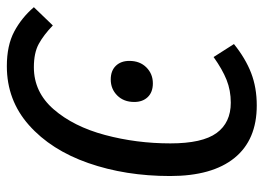

<svg xmlns="http://www.w3.org/2000/svg" viewBox="-136 -618 752 547"><g transform="rotate(90 239.5 -344.0)"><path d="M-14 -65 38 -119Q65 -93 90.5 -79Q116 -65 157 -65Q228 -65 277 -121.5Q326 -178 350 -267.5Q374 -357 374 -454Q374 -545 344.5 -585.5Q315 -626 258 -626Q223 -626 193 -614Q163 -602 128 -577L91 -635Q132 -668 173.5 -684Q215 -700 266 -700Q364 -700 415.5 -636.5Q467 -573 467 -453Q467 -326 430 -220Q393 -114 322 -51Q251 12 154 12Q95 12 55.5 -9Q16 -30 -14 -65ZM139 -337Q139 -367 157.5 -385.5Q176 -404 203 -404Q228 -404 242 -389.5Q256 -375 256 -351Q256 -321 237.5 -302.5Q219 -284 192 -284Q167 -284 153 -298.5Q139 -313 139 -337Z"/></g></svg>

Font: Fira Sans Extra Condensed
Style: Italic
Weight: 400
Width: 3
Italic angle: -8°
Designer: Carrois Corporate & Edenspiekermann AG
Foundry: Carrois Corporate GbR & Edenspiekermann AG
Version: Version 4.203